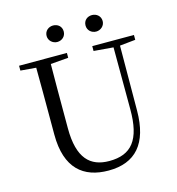

<svg xmlns="http://www.w3.org/2000/svg" viewBox="-130 -1020 1058 1148"><g transform="rotate(-15 398.5 -446.0)"><path d="M303 -806C332 -806 356 -827 356 -857C356 -889 332 -908 303 -908C276 -908 250 -889 250 -857C250 -827 276 -806 303 -806ZM544 -806C571 -806 597 -827 597 -857C597 -889 571 -908 544 -908C515 -908 491 -889 491 -857C491 -827 515 -806 544 -806ZM498 -698 619 -688 620 -306C621 -114 556 -38 420 -38C302 -38 230 -105 230 -291V-391C230 -493 230 -591 231 -689L341 -698V-728H45V-698L141 -690C142 -591 142 -491 142 -391V-276C142 -66 246 16 401 16C567 16 656 -82 657 -286L659 -688L756 -698V-728H498Z"/></g></svg>

Font: Noto Serif CJK KR
Style: Regular
Weight: 400
Designer: Ryoko NISHIZUKA 西塚涼子 (kana & ideographs); Frank Grießhammer (Latin, Greek & Cyrillic); Wenlong ZHANG 张文龙 (bopomofo); San
Foundry: Adobe
Version: Version 2.001;hotconv 1.1.0;makeotfexe 2.6.0